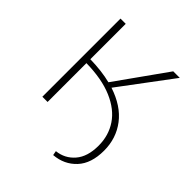

<svg xmlns="http://www.w3.org/2000/svg" viewBox="-232 -800 1143 1143"><g transform="rotate(45 339.0 -229.0)"><path d="M604 -33Q604 75 549 134Q494 193 408 200L403 172Q471 165 515.5 113.5Q560 62 560 -31Q560 -116 516 -182Q472 -248 382.5 -286.5Q293 -325 161 -327V0H117V-658H161V-360Q259 -358 334 -339L561 -658H616L370 -329Q486 -291 545 -213.5Q604 -136 604 -33Z"/></g></svg>

Font: Ysabeau Light
Style: Regular
Weight: 300
Designer: Christian Thalmann (Catharsis Fonts)
Version: Version 0.003